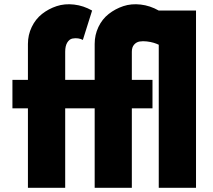

<svg xmlns="http://www.w3.org/2000/svg" viewBox="-20 -893 1014 913"><path d="M39.1 -377.9V-513.2H112.8V-684.1Q112.8 -727.1 130.9 -764.6Q148.9 -802.2 179.9 -826.7Q210.9 -851.1 249.3 -863.8Q287.6 -876.5 332.3 -871.3Q377 -866.2 418 -842.8L374 -703.1Q364.7 -708.5 351.8 -710.4Q338.9 -712.4 324.5 -709.7Q310.1 -707 300 -690.9Q290 -674.8 290 -647V-513.2H430.2V-684.1Q430.2 -727.1 448 -764.6Q465.8 -802.2 497.1 -826.7Q528.3 -851.1 566.4 -863.8Q604.5 -876.5 649.2 -871.3Q693.8 -866.2 734.9 -842.8H912.1V0H734.9V-680.2Q725.1 -685.1 710.9 -689.5Q696.8 -693.8 678 -696Q659.2 -698.2 643.8 -695.6Q628.4 -692.9 617.7 -680.7Q606.9 -668.5 606.9 -647V-513.2H705.1V-377.9H606.9V0H430.2V-377.9H290V0H112.8V-377.9Z"/></svg>

Font: Hussar Preview
Style: Bold
Weight: 700
Foundry: Cannot Into Space Fonts, PlusOne Fonts
Version: Version 2.29RC2 "Millennial"